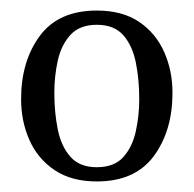

<svg xmlns="http://www.w3.org/2000/svg" viewBox="-20 -819 367 364"><path d="M20 -631Q20 -703 55.5 -751Q91 -799 163.5 -799Q212 -799 243.8 -777.5Q275.5 -756 291.2 -720.5Q307 -685 307 -643Q307 -571 271.5 -523Q236 -475 163.5 -475Q115.5 -475 83.5 -496.5Q51.5 -518 35.8 -553.5Q20 -589 20 -631ZM83 -643Q83 -606 89.5 -573.8Q96 -541.5 113.5 -521.8Q131 -502 163.5 -502Q196.5 -502 213.8 -521.2Q231 -540.5 237.5 -570.2Q244 -600 244 -631Q244 -668.5 237.5 -700.5Q231 -732.5 213.8 -752.2Q196.5 -772 163.5 -772Q131 -772 113.5 -752.8Q96 -733.5 89.5 -704Q83 -674.5 83 -643Z"/></svg>

Font: Besley* Narrow
Style: Regular
Weight: 400
Width: 4
Designer: Owen Earl
Foundry: indestructible type*
Version: Version 3.000; ttfautohint (v1.8.3)